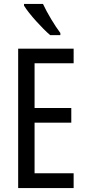

<svg xmlns="http://www.w3.org/2000/svg" viewBox="-20 -963 442 983"><path d="M200 -943H103V-934C129 -891 197 -817 237 -783H289V-794C261 -831 221 -897 200 -943ZM357 0V-76H157V-335H345V-410H157V-639H357V-714H73V0Z"/></svg>

Font: Noto Sans Myanmar UI ExtraCondensed
Style: Regular
Weight: 400
Width: 2
Designer: Monotype Design Team
Foundry: Monotype Imaging Inc.
Version: Version 2.103